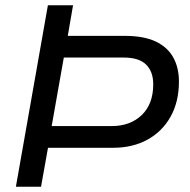

<svg xmlns="http://www.w3.org/2000/svg" viewBox="-20 -706 719 726"><path d="M40.1 0 161.1 -686H256.2L236.3 -570.4H451.4Q523.5 -570.4 568.6 -549.1Q613.6 -527.7 635.1 -488.9Q656.6 -450.1 656.6 -397.6Q656.6 -321.3 625.1 -265Q593.6 -208.7 537.7 -178Q481.8 -147.2 407.5 -147.2H161.5L135.2 0ZM175.4 -229.3H402.8Q472.5 -229.3 516 -271Q559.4 -312.8 559.4 -387.2Q559.4 -435.4 532.4 -461.9Q505.4 -488.4 447.7 -488.4H221.3Z"/></svg>

Font: Archivo Variable SemiBold
Style: Italic
Weight: 600
Italic angle: -10°
Designer: Hector Gatti
Foundry: Omnibus-Type
Version: Version 2.001